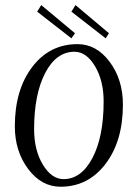

<svg xmlns="http://www.w3.org/2000/svg" viewBox="-20 -708 514 739"><path d="M254.9 -663.1 270.5 -688.5 399.4 -580.1 386.7 -560.5ZM123 -663.1 138.7 -688.5 268.6 -580.1 254.9 -560.5ZM111.3 -210.9Q111.3 -129.9 145 -74.2Q178.7 -18.6 224.6 -18.6Q293 -18.6 335.9 -100.1Q378.9 -181.6 378.9 -317.4Q378.9 -397.5 345.7 -453.1Q312.5 -508.8 266.6 -508.8Q196.3 -508.8 153.8 -426.8Q111.3 -344.7 111.3 -210.9ZM37.1 -221.7Q37.1 -362.3 104 -450.2Q170.9 -538.1 278.3 -538.1Q351.6 -538.1 402.3 -469.7Q453.1 -401.4 453.1 -305.7Q453.1 -165 386.2 -77.1Q319.3 10.7 212.9 10.7Q139.6 10.7 88.4 -57.6Q37.1 -126 37.1 -221.7Z"/></svg>

Font: Kleymisska
Style: Regular
Weight: 500
Italic angle: -8°
Designer: gluk
Foundry: gluk
Version: Version 0.298